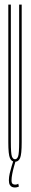

<svg xmlns="http://www.w3.org/2000/svg" viewBox="-20 -695 135 832"><path d="M45 6Q30 6 23 -10Q16 -26 16 -78V-675H27V-80Q27 -30 31.5 -17.5Q36 -5 45 -5Q54 -5 58.5 -17.5Q63 -30 63 -80V-675H74V-78Q74 -26 67 -10Q60 6 45 6ZM44.5 117.5Q38.5 117.5 32.5 115.2Q26.5 113 22.5 106Q18.5 99 18.5 86Q18.5 72.5 22.2 56Q26 39.5 30.8 24.2Q35.5 9 38.5 0H48.5Q45.5 9.5 41 25.5Q36.5 41.5 33.2 58Q30 74.5 30 86Q30 98 34.5 101.5Q39 105 45.5 105Q48.5 105 51 104.5Q53.5 104 55.8 103Q58 102 59 101L62 113Q61 114 58 115Q55 116 51.5 116.8Q48 117.5 44.5 117.5Z"/></svg>

Font: Anybody UltraCondensed Thin
Style: Regular
Weight: 100
Width: 1
Designer: Tyler Finck
Foundry: Etcetera Type Company
Version: Version 1.110